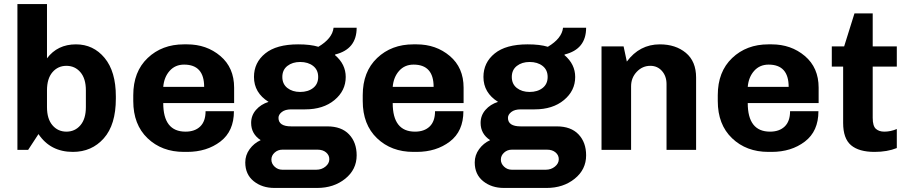

<svg xmlns="http://www.w3.org/2000/svg" viewBox="-20 -740 4476 948"><path d="M355 -521Q441 -521 496.5 -454Q552 -387 552 -264V-253Q552 -124 492.5 -57Q433 10 340 10Q229 10 170 -78L119 0H66V-720H212V-452Q264 -521 355 -521ZM212 -294V-211Q212 -153 239 -121.5Q266 -90 308 -90Q350 -90 377 -121.5Q404 -153 404 -211V-294Q404 -352 377 -383.5Q350 -415 308 -415Q266 -415 239 -383.5Q212 -352 212 -294Z M904 -521Q1000 -521 1068 -463.5Q1136 -406 1136 -307V-231H786Q786 -90 896 -90Q942 -90 968.5 -115.5Q995 -141 995 -191H1135Q1135 -92 1068 -41Q1001 10 904 10H888Q779 10 708.5 -57.5Q638 -125 638 -241V-270Q638 -386 709 -453.5Q780 -521 888 -521ZM889 -421Q845 -421 817.5 -390Q790 -359 786 -311H988Q988 -421 889 -421Z M1452 -521Q1513 -521 1552 -509Q1621 -550 1627 -603H1741Q1741 -497 1635 -471L1634 -468Q1687 -423 1687 -360Q1687 -292 1631.5 -246Q1576 -200 1487 -200H1418Q1388 -200 1371.5 -187Q1355 -174 1355 -158Q1355 -116 1418 -116H1596Q1666 -116 1703.5 -76.5Q1741 -37 1741 27Q1741 97 1684.5 142.5Q1628 188 1546 188H1335Q1274 188 1232.5 154.5Q1191 121 1191 62Q1191 26 1212.5 -3.5Q1234 -33 1267 -48Q1220 -79 1220 -133Q1220 -170 1244 -197.5Q1268 -225 1306 -237Q1234 -282 1234 -360Q1234 -431 1289.5 -476Q1345 -521 1452 -521ZM1462 -434Q1424 -434 1399 -414.5Q1374 -395 1374 -360Q1374 -325 1399 -305.5Q1424 -286 1462 -286Q1501 -286 1526 -305.5Q1551 -325 1551 -360Q1551 -395 1526 -414.5Q1501 -434 1462 -434ZM1548 -1H1374Q1352 -1 1336 13.5Q1320 28 1320 48Q1320 68 1336 83Q1352 98 1374 98H1542Q1568 98 1587 82.5Q1606 67 1606 46Q1606 26 1590 12.5Q1574 -1 1548 -1Z M2037 -521Q2133 -521 2201 -463.5Q2269 -406 2269 -307V-231H1919Q1919 -90 2029 -90Q2075 -90 2101.5 -115.5Q2128 -141 2128 -191H2268Q2268 -92 2201 -41Q2134 10 2037 10H2021Q1912 10 1841.5 -57.5Q1771 -125 1771 -241V-270Q1771 -386 1842 -453.5Q1913 -521 2021 -521ZM2022 -421Q1978 -421 1950.5 -390Q1923 -359 1919 -311H2121Q2121 -421 2022 -421Z M2585 -521Q2646 -521 2685 -509Q2754 -550 2760 -603H2874Q2874 -497 2768 -471L2767 -468Q2820 -423 2820 -360Q2820 -292 2764.5 -246Q2709 -200 2620 -200H2551Q2521 -200 2504.5 -187Q2488 -174 2488 -158Q2488 -116 2551 -116H2729Q2799 -116 2836.5 -76.5Q2874 -37 2874 27Q2874 97 2817.5 142.5Q2761 188 2679 188H2468Q2407 188 2365.5 154.5Q2324 121 2324 62Q2324 26 2345.5 -3.5Q2367 -33 2400 -48Q2353 -79 2353 -133Q2353 -170 2377 -197.5Q2401 -225 2439 -237Q2367 -282 2367 -360Q2367 -431 2422.5 -476Q2478 -521 2585 -521ZM2595 -434Q2557 -434 2532 -414.5Q2507 -395 2507 -360Q2507 -325 2532 -305.5Q2557 -286 2595 -286Q2634 -286 2659 -305.5Q2684 -325 2684 -360Q2684 -395 2659 -414.5Q2634 -434 2595 -434ZM2681 -1H2507Q2485 -1 2469 13.5Q2453 28 2453 48Q2453 68 2469 83Q2485 98 2507 98H2675Q2701 98 2720 82.5Q2739 67 2739 46Q2739 26 2723 12.5Q2707 -1 2681 -1Z M3238 -521Q3316 -521 3366.5 -479Q3417 -437 3417 -357V0H3271V-325Q3271 -364 3248.5 -389.5Q3226 -415 3191 -415Q3152 -415 3124 -385.5Q3096 -356 3096 -314V0H2950V-511H3059L3075 -436Q3138 -521 3238 -521Z M3790 -521Q3886 -521 3954 -463.5Q4022 -406 4022 -307V-231H3672Q3672 -90 3782 -90Q3828 -90 3854.5 -115.5Q3881 -141 3881 -191H4021Q4021 -92 3954 -41Q3887 10 3790 10H3774Q3665 10 3594.5 -57.5Q3524 -125 3524 -241V-270Q3524 -386 3595 -453.5Q3666 -521 3774 -521ZM3775 -421Q3731 -421 3703.5 -390Q3676 -359 3672 -311H3874Q3874 -421 3775 -421Z M4199 -674H4289V-511H4408V-411H4289V-158Q4289 -118 4304.5 -104Q4320 -90 4346 -90Q4378 -90 4408 -103V-9Q4361 10 4298 10Q4221 10 4182 -23Q4143 -56 4143 -133V-411H4087V-511H4148Z"/></svg>

Font: Chivo
Style: Bold
Weight: 700
Designer: Hector Gatti
Foundry: Omnibus-Type
Version: Version 1.007;PS 001.007;hotconv 1.0.88;makeotf.lib2.5.64775